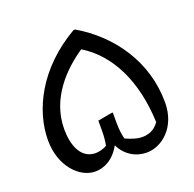

<svg xmlns="http://www.w3.org/2000/svg" viewBox="-121 -818 939 927"><g transform="rotate(-20 349.0 -354.0)"><path d="M358 -693H350C141 -572 52 -387 52 -234C52 -100 137 -15 216 -15C260 -15 311 -37 347 -102C373 -46 426 -16 481 -16C558 -16 646 -85 646 -214C646 -424 525 -595 358 -693ZM481 -94C464 -94 434 -102 402 -117C396 -138 392 -165 392 -203V-254H385L313 -241V-187C313 -157 310 -133 306 -114C284 -102 263 -98 245 -98C168 -101 144 -183 144 -258C144 -419 260 -530 353 -593C486 -512 565 -352 573 -139C549 -104 517 -93 481 -94Z"/></g></svg>

Font: Kufam Arabic Latin Roman Normal
Style: Regular
Weight: 400
Designer: Wael Morcos & Artur Schmal
Version: Version 1.200;PS 001.200;hotconv 1.0.88;makeotf.lib2.5.64775